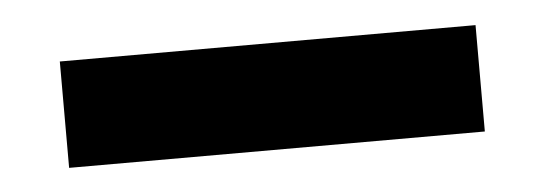

<svg xmlns="http://www.w3.org/2000/svg" viewBox="-25 -908 557 196"><g transform="rotate(-5 253.0 -809.5)"><path d="M40 -755V-864H466V-755Z"/></g></svg>

Font: Mona Sans Expanded
Style: Bold
Weight: 700
Width: 7
Designer: Deni Anggara
Foundry: GitHub
Version: Version 2.000